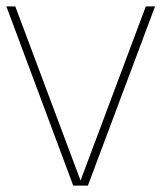

<svg xmlns="http://www.w3.org/2000/svg" viewBox="-30 -583 527 603"><path d="M428 -563H457L246 0H200L-10 -563H18L223 -16Z"/></svg>

Font: Darker Grotesque Light Light
Style: Regular
Weight: 300
Version: Version 1.000;gftools[0.9.28]